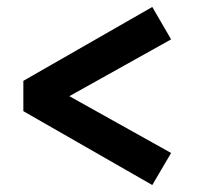

<svg xmlns="http://www.w3.org/2000/svg" viewBox="-20 -529 565 551"><path d="M417 2 47 -210V-297L417 -509L471 -416L179 -253L471 -90Z"/></svg>

Font: Readex Pro Medium
Style: Regular
Weight: 500
Designer: Bonnie Shaver-Troup, Thomas Jockin
Foundry: Lexend
Version: Version 1.204; ttfautohint (v1.8.4.7-5d5b)